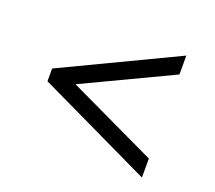

<svg xmlns="http://www.w3.org/2000/svg" viewBox="-98 -714 905 807"><g transform="rotate(20 355.0 -310.0)"><path d="M607 -37.5 95.5 -282V-339L607 -583V-498.5L210.5 -310.5L607 -122.5Z"/></g></svg>

Font: Myanmar Ethnic
Style: Regular
Weight: 400
Designer: Khon Soe Zaw Thu
Foundry: PaOh Unicode khonsoezawthu@gmail.com and @hotmail.com
Version: Version 1.01 September 27, 2016